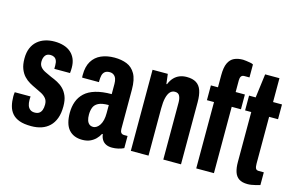

<svg xmlns="http://www.w3.org/2000/svg" viewBox="-93 -964 1864 1205"><g transform="rotate(15 839.5 -361.5)"><path d="M176 12Q129 12 99 1Q69 -10 51.5 -30.5Q34 -51 27 -79Q20 -107 20 -140Q20 -145 20.5 -152.5Q21 -160 22 -167H125Q124 -160 124 -154.5Q124 -149 124 -143Q124 -124 129 -109Q134 -94 145.5 -85Q157 -76 175 -76Q193 -76 204 -83.5Q215 -91 220.5 -105.5Q226 -120 226 -141Q226 -166 213.5 -181Q201 -196 182 -206Q163 -216 141 -226Q121 -235 101 -246.5Q81 -258 64 -276Q47 -294 36.5 -321Q26 -348 26 -388Q26 -427 38 -455.5Q50 -484 71.5 -502.5Q93 -521 121 -530Q149 -539 182 -539Q215 -539 242.5 -530.5Q270 -522 289 -505Q308 -488 318 -464Q328 -440 328 -408Q328 -400 327.5 -390.5Q327 -381 326 -373H224V-396Q224 -416 218.5 -428Q213 -440 202.5 -445.5Q192 -451 179 -451Q168 -451 159.5 -447.5Q151 -444 145.5 -436.5Q140 -429 137 -419Q134 -409 134 -396Q134 -375 146 -361Q158 -347 177.5 -338Q197 -329 218 -319Q239 -311 261 -299.5Q283 -288 300.5 -270.5Q318 -253 329 -226.5Q340 -200 340 -160Q340 -115 328 -82.5Q316 -50 294 -29Q272 -8 242.5 2Q213 12 176 12Z M507 12Q479 12 457 3Q435 -6 419.5 -24Q404 -42 396.5 -69.5Q389 -97 389 -132Q389 -172 401 -205Q413 -238 439 -262.5Q465 -287 508.5 -300Q552 -313 613 -313V-379Q613 -399 608 -413Q603 -427 592 -435Q581 -443 566 -443Q545 -443 534 -433.5Q523 -424 519.5 -408.5Q516 -393 516 -374V-365H407Q406 -369 406 -373.5Q406 -378 406 -383Q406 -437 427 -471.5Q448 -506 485.5 -522.5Q523 -539 572 -539Q617 -539 652 -525Q687 -511 707.5 -475Q728 -439 728 -373V-118Q728 -102 734.5 -93.5Q741 -85 755 -85H777V-6Q761 2 741 6.5Q721 11 701 11Q677 11 660.5 2.5Q644 -6 635 -21.5Q626 -37 624 -56H619Q609 -37 594 -22Q579 -7 558 2.5Q537 12 507 12ZM553 -84Q565 -84 576 -91.5Q587 -99 595.5 -112.5Q604 -126 608.5 -145Q613 -164 613 -189V-242Q568 -242 545.5 -230Q523 -218 515.5 -197.5Q508 -177 508 -152Q508 -130 513 -115Q518 -100 528 -92Q538 -84 553 -84Z M821 0V-527H920L928 -463H932Q943 -490 959 -506.5Q975 -523 995.5 -531Q1016 -539 1041 -539Q1079 -539 1102.5 -524.5Q1126 -510 1136.5 -480Q1147 -450 1147 -404V0H1032V-370Q1032 -383 1030 -393.5Q1028 -404 1024 -412.5Q1020 -421 1012.5 -425.5Q1005 -430 993 -430Q974 -430 961.5 -416Q949 -402 942.5 -375Q936 -348 936 -307V0Z M1246 0V-431H1200V-527H1246V-605Q1246 -657 1259.5 -685Q1273 -713 1297 -724Q1321 -735 1354 -735Q1362 -735 1374.5 -733Q1387 -731 1400.5 -729Q1414 -727 1421 -722V-638H1388Q1373 -638 1367 -628.5Q1361 -619 1361 -603V-527H1421V-431H1361V0Z M1582 12Q1546 12 1525.5 -2Q1505 -16 1496.5 -42.5Q1488 -69 1488 -105V-431H1448V-527H1491L1511 -682H1604V-527H1662V-431H1604V-127Q1604 -106 1609 -96Q1614 -86 1629 -86H1662V-3Q1648 1 1633.5 4.5Q1619 8 1606.5 10Q1594 12 1582 12Z"/></g></svg>

Font: Archivo ExtraCondensed
Style: Bold
Weight: 700
Width: 2
Designer: Hector Gatti
Foundry: Omnibus-Type
Version: Version 2.001